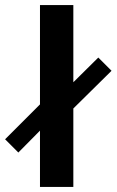

<svg xmlns="http://www.w3.org/2000/svg" viewBox="-63 -734 458 754"><path d="M94 0V-221L9 -135L-43 -187L94 -324V-714H225V-411L323 -508L375 -456L225 -308V0Z"/></svg>

Font: Mukta Mahee
Style: Bold
Weight: 700
Designer: Shuchita Grover, Noopur Datye, Girish Dalvi, Yashodeep Gholap
Foundry: Ek Type
Version: Version 2.538;PS 1.000;hotconv 16.6.51;makeotf.lib2.5.65220;